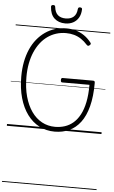

<svg xmlns="http://www.w3.org/2000/svg" viewBox="-108 -1458 1281 2153"><g transform="rotate(5 532.5 -381.5)"><path d="M539 19Q444 19 365.5 -22Q287 -63 230.5 -139.5Q174 -216 143.5 -323.5Q113 -431 113 -564Q113 -653 128 -730Q143 -807 171.5 -872Q200 -937 241 -987.5Q282 -1038 333 -1073.5Q384 -1109 444 -1127.5Q504 -1146 571 -1146Q626 -1146 676 -1132Q726 -1118 770 -1088.5Q814 -1059 851 -1012Q859 -1002 857.5 -995.5Q856 -989 847 -981Q836 -972 829 -972.5Q822 -973 813 -982Q779 -1020 742 -1044.5Q705 -1069 662.5 -1081Q620 -1093 571 -1093Q513 -1093 461 -1076.5Q409 -1060 364.5 -1028.5Q320 -997 284.5 -951Q249 -905 223.5 -846Q198 -787 184.5 -716.5Q171 -646 171 -564Q171 -442 198 -344.5Q225 -247 274 -177.5Q323 -108 390.5 -71.5Q458 -35 539 -35Q597 -35 649 -52Q701 -69 743.5 -105.5Q786 -142 817.5 -201Q849 -260 866 -343.5Q883 -427 883 -538H575Q568 -538 563.5 -543.5Q559 -549 559 -563Q559 -577 563.5 -582.5Q568 -588 575 -588H918Q930 -588 935 -583Q940 -578 940 -565Q940 -411 911 -300Q882 -189 828.5 -118.5Q775 -48 701.5 -14.5Q628 19 539 19ZM552 -1200Q476 -1200 429 -1243.5Q382 -1287 377 -1374Q377 -1383 383 -1388.5Q389 -1394 401 -1394Q413 -1394 418 -1389Q423 -1384 424 -1374Q431 -1313 463.5 -1284.5Q496 -1256 552 -1256Q607 -1256 640.5 -1284.5Q674 -1313 679 -1374Q681 -1384 685.5 -1389Q690 -1394 701 -1394Q714 -1394 720.5 -1388.5Q727 -1383 726 -1374Q724 -1317 701 -1278.5Q678 -1240 639.5 -1220Q601 -1200 552 -1200ZM0 621H1065V631H0ZM0 -20H1065V0H0ZM0 -505H1065V-500H0ZM0 -1141H1065V-1131H0Z"/></g></svg>

Font: Playwrite BR Guides
Style: Regular
Weight: 400
Designer: Veronika Burian, José Scaglione
Foundry: TypeTogether
Version: Version 1.003